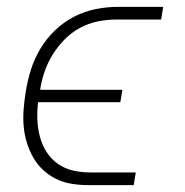

<svg xmlns="http://www.w3.org/2000/svg" viewBox="-20 -540 540 560"><path d="M238 0Q213 0 188.5 -4Q164 -8 143 -18.5Q122 -29 105 -45Q88 -61 76.5 -81.5Q65 -102 58 -125Q51 -148 49 -172.5Q47 -197 49 -222Q51 -247 55 -272Q60 -304 70 -336Q80 -368 97.5 -397.5Q115 -427 140.5 -451.5Q166 -476 196.5 -491.5Q227 -507 259.5 -513.5Q292 -520 324 -520H456L450 -483H318Q292 -483 265 -477.5Q238 -472 213 -458.5Q188 -445 168 -424.5Q148 -404 133.5 -380.5Q119 -357 110 -331Q101 -305 97 -278H337L331 -242H91Q88 -216 89 -190.5Q90 -165 96.5 -141Q103 -117 116 -96.5Q129 -76 149 -62Q169 -48 193.5 -42.5Q218 -37 244 -37H376L370 0Z"/></svg>

Font: Iosevka Curly Slab Extralight
Style: Italic
Weight: 200
Italic angle: -9°
Monospace: yes
Designer: Belleve Invis
Foundry: Belleve Invis
Version: Version 22.1.2; ttfautohint (v1.8.4)